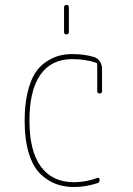

<svg xmlns="http://www.w3.org/2000/svg" viewBox="-20 -750 540 780"><path d="M281.2 9.8Q243.2 9.8 210.4 -1.5Q177.7 -12.7 147 -40.5Q116.2 -68.4 98.1 -124Q80.1 -179.7 80.1 -259.8Q80.1 -324.2 91.8 -373.5Q103.5 -422.9 122.1 -452.1Q140.6 -481.4 167.5 -499Q194.3 -516.6 219.2 -523.4Q244.1 -530.3 273.4 -530.3Q322.3 -530.3 361.3 -518.6Q376 -514.6 385.3 -501Q394.5 -487.3 394.5 -470.7V-379.9Q394.5 -370.1 384.8 -370.1Q375 -370.1 375 -379.9V-488.3Q375 -493.2 370.1 -495.1Q328.1 -509.8 273.4 -509.8Q188.5 -509.8 144 -446.3Q99.6 -382.8 99.6 -259.8Q99.6 -136.7 146 -73.2Q192.4 -9.8 281.2 -9.8Q328.1 -9.8 376 -27.3Q379.9 -28.3 382.3 -26.4Q384.8 -24.4 384.8 -19.5Q384.8 -8.8 376 -5.9Q326.2 9.8 281.2 9.8ZM240.2 -620.1V-719.7Q240.2 -729.5 250 -730Q259.8 -730.5 259.8 -719.7V-620.1Q259.8 -610.4 250 -610.4Q240.2 -610.4 240.2 -620.1Z"/></svg>

Font: Rounded Mgen+ 1mn thin
Style: Regular
Weight: 100
Designer: [Source Han Sans]
Ryoko NISHIZUKA  (kana & ideographs); Paul D. Hunt (Latin, Greek & Cyrillic); Wenlong ZHANG  (bopomofo
Version: Version 1.059.20150602